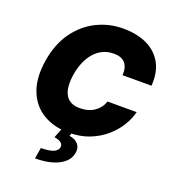

<svg xmlns="http://www.w3.org/2000/svg" viewBox="-169 -865 1107 1231"><g transform="rotate(20 384.0 -249.0)"><path d="M754.3 -454.5H556.8Q561.1 -504.6 537.1 -535Q513.1 -565.3 458.8 -565.3Q381 -565.3 329 -508.3Q277 -451.3 259.9 -352.3Q245 -256.4 273.6 -209.2Q302.2 -161.9 369.3 -161.9Q429 -161.9 469.1 -189.5Q509.2 -217 524.1 -262.8H723Q712 -216.6 682.9 -168.5Q653.8 -120.4 607.6 -80.1Q561.4 -39.8 498.9 -14.9Q436.4 9.9 358 9.9Q255.7 9.9 181.6 -34.8Q107.6 -79.5 74.4 -165.5Q41.2 -251.4 61.1 -375Q81 -494.3 139.7 -574.9Q198.5 -655.5 282.1 -696.4Q365.8 -737.2 460.2 -737.2Q555.4 -737.2 623.9 -704.2Q692.5 -671.2 726.9 -608Q761.4 -544.7 754.3 -454.5ZM312.5 -5.7H382.1L370.7 27Q411.2 33.4 431.1 57.2Q451 81 444.6 115.1Q436.1 172.6 373.9 205.6Q311.8 238.6 211.6 238.6L224.4 163.4Q329.9 163.4 340.9 119.3Q349.4 78.8 282.7 68.2Z"/></g></svg>

Font: Inter UI Black
Style: Italic
Weight: 900
Italic angle: -9.39999°
Designer: Rasmus Andersson
Foundry: rsms
Version: 3.2;8d6f07862